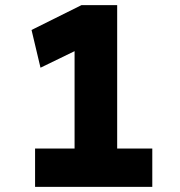

<svg xmlns="http://www.w3.org/2000/svg" viewBox="-20 -730 705 750"><path d="M271.3 -49V-617L309.3 -548.6L138.2 -465.5L103.2 -612.9L298.3 -710H437.7V-49ZM117 0V-149.9H574.9V0Z"/></svg>

Font: Lexend Mega
Style: Regular
Weight: 400
Designer: Bonnie Shaver-Troup, Thomas Jockin
Foundry: Lexend
Version: Version 1.007